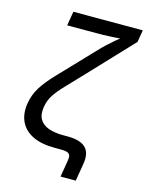

<svg xmlns="http://www.w3.org/2000/svg" viewBox="-128 -806 787 1025"><g transform="rotate(15 265.5 -294.0)"><path d="M309.1 140.1 324.7 46.4Q327.6 28.8 324 18.6Q320.3 8.3 308.6 4.2Q296.9 0 275.4 0H238.8Q165.5 0 117.4 -23.4Q69.3 -46.9 48.8 -90.1Q28.3 -133.3 37.6 -191.9Q45.9 -241.7 71.5 -282.5Q97.2 -323.2 140.6 -368.9Q184.1 -414.6 245.1 -478.5L322.3 -559.6Q343.8 -582.5 363.8 -601.1Q383.8 -619.6 401.9 -634.8Q419.9 -649.9 436 -662.6Q452.1 -675.3 465.8 -685.5L460 -657.2Q441.9 -655.3 420.7 -653.8Q399.4 -652.3 377 -651.1Q354.5 -649.9 333 -649.4Q311.5 -648.9 292.5 -648.9H134.3L147.5 -727.5H531.2L520 -660.6L300.3 -427.7Q243.7 -367.7 207.3 -329.8Q170.9 -292 151.9 -262.5Q132.8 -232.9 127 -197.3Q119.6 -153.3 135.3 -127Q150.9 -100.6 184.6 -88.6Q218.3 -76.7 265.1 -76.7H290Q359.9 -76.7 389.9 -47.6Q419.9 -18.6 409.2 44.4L393.1 140.1Z"/></g></svg>

Font: Inter
Style: Italic
Weight: 400
Italic angle: -9.3988°
Designer: Rasmus Andersson
Foundry: rsms
Version: Version 4.001;git-66647c0bb